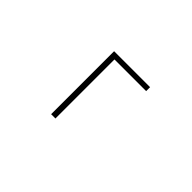

<svg xmlns="http://www.w3.org/2000/svg" viewBox="-68 -832 1136 1136"><g transform="rotate(45 500.0 -263.5)"><path d="M388 0H424V-494H689V-527H388Z"/></g></svg>

Font: Harano Aji Gothic ExtraLight
Style: Regular
Weight: 250
Foundry: Masamichi Hosoda
Version: HaranoAjiGothic-ExtraLight version 20230610;ttx 4.39.4